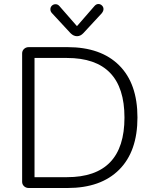

<svg xmlns="http://www.w3.org/2000/svg" viewBox="-20 -941 771 961"><path d="M314.9 -54.2Q603 -54.2 603 -352.5Q603 -650.9 314.9 -650.9H152.8V-54.2ZM90.8 -30.8V-673.8Q90.8 -687 100.3 -696Q109.9 -705.1 124 -705.1H317.9Q484.9 -705.1 576.4 -614Q668 -522.9 668 -353Q668 -183.1 576.4 -91.6Q484.9 0 317.9 0H124Q109.9 0 100.3 -9Q90.8 -18.1 90.8 -30.8ZM276.9 -911.1 365.2 -810.1 453.1 -911.1Q461.9 -920.9 472.4 -920.9Q482.9 -920.9 490.5 -913.3Q498 -905.8 498 -895.5Q498 -885.3 488.8 -874L397 -774.9Q382.8 -759.8 365.5 -759.8Q348.1 -759.8 333 -774.9L241.2 -874Q232.4 -882.8 232.2 -893.8Q231.9 -904.8 239.5 -912.4Q247.1 -919.9 258.1 -919.9Q269 -919.9 276.9 -911.1Z"/></svg>

Font: Nunito-Light
Style: Regular
Weight: 300
Designer: Vernon Adams
Foundry: newtypography
Version: Version 3.000